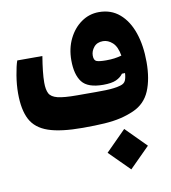

<svg xmlns="http://www.w3.org/2000/svg" viewBox="-80 -549 745 838"><g transform="rotate(-10 293.0 -129.5)"><path d="M258.3 4.9Q161.1 4.9 106 -13.9Q50.8 -32.7 28.1 -75.9Q5.4 -119.1 5.4 -192.4Q5.4 -230 12.2 -271.2Q19 -312.5 26.9 -334.5H138.2Q132.3 -298.8 129.2 -270Q126 -241.2 126 -218.3Q126 -187.5 134.8 -170.4Q143.6 -153.3 171.6 -146.2Q199.7 -139.2 258.3 -139.2Q267.6 -139.2 276.6 -139.2Q285.6 -139.2 294.9 -139.2Q341.8 -138.7 383.5 -139.6Q425.3 -140.6 451.2 -148.4Q468.3 -153.3 473.9 -166Q479.5 -178.7 480.5 -198.7L466.8 -198.2Q456.1 -183.1 436 -173.8Q416 -164.6 378.4 -164.6Q310.1 -164.6 284.7 -197.5Q259.3 -230.5 259.3 -293.9Q259.3 -346.7 280 -388.9Q300.8 -431.2 335.9 -455.8Q371.1 -480.5 414.1 -480.5Q467.8 -480.5 505.1 -448.5Q542.5 -416.5 562 -360.1Q581.5 -303.7 581.5 -230Q581.5 -154.8 559.6 -102.8Q537.6 -50.8 485.8 -27.8Q457 -15.1 425.8 -7.8Q394.5 -0.5 354.5 2.2Q314.5 4.9 258.3 4.9ZM478 -276.4Q471.2 -316.9 451.7 -334.7Q432.1 -352.5 409.7 -352.5Q383.3 -352.5 369.1 -335.2Q355 -317.9 355 -297.9Q355 -276.9 367.2 -272.2Q379.4 -267.6 409.2 -267.6Q430.2 -267.6 446 -269.8Q461.9 -272 478 -276.4ZM434.6 220.2 345.2 130.9 434.6 41 523.9 130.9Z"/></g></svg>

Font: Cascadia Mono PL
Style: Bold
Weight: 700
Monospace: yes
Designer: Aaron Bell
Foundry: Saja Typeworks
Version: Version 2404.023; ttfautohint (v1.8.4)